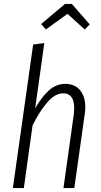

<svg xmlns="http://www.w3.org/2000/svg" viewBox="-20 -964 517 984"><path d="M214.8 -813 190.9 -840.8 313 -943.8H348.1L439.9 -838.9L414.1 -813L326.2 -893.1ZM314.9 -534.2Q370.1 -534.2 397.5 -491.9Q424.8 -449.7 414.1 -377.9L360.8 0H305.2L357.9 -376Q371.6 -485.8 303.2 -485.8Q263.2 -485.8 223.1 -440.2Q183.1 -394.5 147 -321.8L102.1 0H45.9L149.9 -735.8L207 -743.2L160.2 -408.2Q193.8 -467.8 231 -501Q268.1 -534.2 314.9 -534.2Z"/></svg>

Font: Fira Sans Compressed Light
Style: Italic
Weight: 300
Width: 3
Italic angle: -8°
Designer: Carrois Corporate & Edenspiekermann AG
Foundry: Carrois Corporate GbR & Edenspiekermann AG
Version: Version 4.203;PS 004.203;hotconv 1.0.88;makeotf.lib2.5.64775